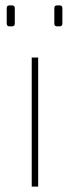

<svg xmlns="http://www.w3.org/2000/svg" viewBox="-20 -694 260 714"><path d="M122 -480V0H98V-480ZM202 -674Q212 -674 212 -663V-607Q212 -596 202 -596H192Q182 -596 182 -607V-663Q182 -674 192 -674ZM25 -674Q35 -674 35 -663V-607Q35 -596 25 -596H15Q5 -596 5 -607V-663Q5 -674 15 -674Z"/></svg>

Font: Exo 2 Thin
Style: Regular
Weight: 250
Designer: Natanael Gama
Foundry: Natanael Gama
Version: Version 2.010